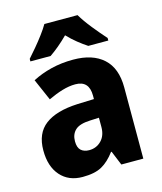

<svg xmlns="http://www.w3.org/2000/svg" viewBox="-115 -850 795 945"><g transform="rotate(-15 282.0 -378.0)"><path d="M292 -560Q391 -560 445.5 -510.5Q500 -461 500 -363V0H388L358 -73H355Q323 -30 287 -10Q251 10 189 10Q118 10 76.5 -37Q35 -84 35 -166Q35 -253 91 -295.5Q147 -338 255 -343L341 -346V-364Q341 -440 271 -440Q239 -440 204 -429.5Q169 -419 131 -401L83 -511Q127 -534 179.5 -547Q232 -560 292 -560ZM296 -249Q242 -247 219.5 -226Q197 -205 197 -169Q197 -137 212.5 -123Q228 -109 254 -109Q291 -109 316 -134.5Q341 -160 341 -204V-251ZM370 -766Q390 -732 423 -691Q456 -650 484 -619V-606H382Q359 -621 334 -641Q309 -661 285 -686Q260 -661 236 -641Q212 -621 190 -606H87V-619Q104 -638 126 -664Q148 -690 168.5 -717.5Q189 -745 201 -766Z"/></g></svg>

Font: Noto Sans Telugu SemiCondensed ExtraBold
Style: Regular
Weight: 800
Width: 4
Designer: Jelle Bosma - Monotype Design Team
Foundry: Monotype Imaging Inc.
Version: Version 2.005; ttfautohint (v1.8.4.7-5d5b)